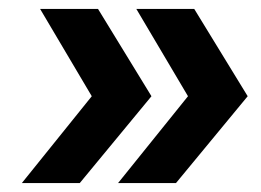

<svg xmlns="http://www.w3.org/2000/svg" viewBox="-20 -530 587 431"><path d="M245 -119 402 -314 286 -510H416L536 -314L375 -119ZM29 -119 186 -314 70 -510H200L320 -314L159 -119Z"/></svg>

Font: MuseoModerno Thin SemiBold
Style: Italic
Weight: 600
Italic angle: -9°
Version: Version 1.003